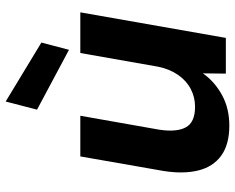

<svg xmlns="http://www.w3.org/2000/svg" viewBox="-94 -704 810 661"><g transform="rotate(-90 310.5 -373.0)"><path d="M209 12Q144 12 105.5 -16Q67 -44 54.5 -95.5Q42 -147 53 -215L103 -501H243L195 -229Q186 -170 203 -138Q220 -106 274 -106Q307 -106 335.5 -121Q364 -136 384 -165Q404 -194 412 -234L459 -501H599L511 0H388L389 -79Q360 -38 314 -13Q268 12 209 12ZM470 -540 264 -650 292 -758 495 -635Z"/></g></svg>

Font: DM Sans 18pt ExtraBold
Style: Italic
Weight: 800
Italic angle: -10°
Designer: Colophon Foundry, Jonny Pinhorn
Foundry: Colophon Foundry
Version: Version 4.004;gftools[0.9.30]